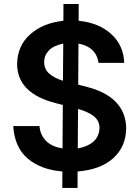

<svg xmlns="http://www.w3.org/2000/svg" viewBox="-20 -838 689 949"><path d="M363.3 90.9H288L288.4 9.6Q181.1 0.4 116.5 -54.7Q51.8 -110.1 45.5 -214.8H175.1Q177.2 -190.7 186.3 -171.9Q195.3 -153.1 210 -139.2Q224.8 -125.4 244.9 -116.7Q264.9 -108 289.1 -104.4L290.5 -319.2L258.5 -327.4Q64.6 -375.7 64.6 -522.7Q66.4 -612.2 128.9 -668Q191.4 -724.1 293.3 -735.4L293.7 -818.2H369L368.6 -735.4Q470.5 -724.8 530.5 -669Q591.3 -612.9 593.8 -527.3H467Q455.6 -606.2 367.9 -622.5L366.5 -419.7L388.1 -414.1Q402 -410.5 414.8 -407.1Q427.6 -403.8 439.3 -399.9Q601.2 -346.2 603.7 -204.2Q602.6 -113.6 540.5 -56.8Q479 0 363.6 9.6ZM364.3 -104.4Q411.6 -112.6 440.3 -136.7Q469.8 -161.9 471.9 -205.3Q471.6 -242.2 442.8 -264.2Q414.4 -286.2 365.8 -299.4ZM291.2 -438.9 292.6 -622.5Q244 -612.6 221.2 -588.2Q198.5 -563.9 198.2 -530.9Q198.5 -494 225.9 -471.9Q252.8 -450.3 291.2 -438.9Z"/></svg>

Font: Linik Sans SemiBold
Style: Regular
Weight: 600
Designer: Fonts by Rasmus Andersson / Changes by Cristiano Sobral with parts from Marc Monis
Foundry: rsms
Version: Version 3.020; ttfautohint (v1.6)